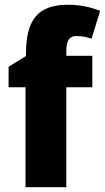

<svg xmlns="http://www.w3.org/2000/svg" viewBox="-20 -785 440 805"><path d="M367 -419V-551H258V-570C258 -615 271 -634 300 -634C324 -634 345 -629 364 -623L400 -740C352 -757 315 -765 264 -765C141 -765 89 -704 89 -561V-550L16 -505V-419H87V0H258V-419Z"/></svg>

Font: Noto Sans Bengali SemiCondensed ExtraBold
Style: Regular
Weight: 800
Width: 4
Designer: Joana Ranito - Universal Thirst; Jelle Bosma - Monotype Design Team
Foundry: Universal Thirst ehf.
Version: Version 3.000